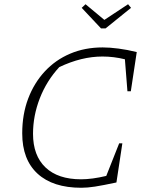

<svg xmlns="http://www.w3.org/2000/svg" viewBox="-20 -879 704 907"><path d="M364 8Q230 8 157.5 -58.5Q85 -125 85 -249Q85 -339 113 -413Q141 -487 191.5 -541.5Q242 -596 311.5 -625.5Q381 -655 465 -655Q498 -655 540 -649.5Q582 -644 626 -633L598 -448H582L570 -599Q517 -612 464 -612Q365 -612 260 -562Q200 -497 168 -414.5Q136 -332 136 -247Q136 -144 195 -88Q254 -32 363 -32Q415 -32 482 -48L543 -202H558L530 -17Q464 -3 428.5 2.5Q393 8 364 8ZM457 -745 366 -842 384 -859 473 -785 585 -859 599 -842 479 -745Z"/></svg>

Font: Piazzolla SC ExtraLight
Style: Italic
Weight: 200
Italic angle: -11.3°
Designer: Juan Pablo del Peral
Foundry: Huerta Tipografica
Version: Version 1.330